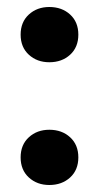

<svg xmlns="http://www.w3.org/2000/svg" viewBox="-20 -522 283 549"><path d="M39 -423Q39 -459 62.5 -480.5Q86 -502 121 -502Q157 -502 180.5 -480.5Q204 -459 204 -423Q204 -387 180.5 -365.5Q157 -344 121 -344Q86 -344 62.5 -365.5Q39 -387 39 -423ZM39 -72Q39 -108 62.5 -129.5Q86 -151 121 -151Q157 -151 180.5 -129.5Q204 -108 204 -72Q204 -36 180.5 -14.5Q157 7 121 7Q86 7 62.5 -14.5Q39 -36 39 -72Z"/></svg>

Font: Minipax
Style: Bold
Weight: 500
Designer: Raphaël Ronot, Igor Stepanchenko (Cyrillic)
Foundry: steppetype
Version: Version 1.002